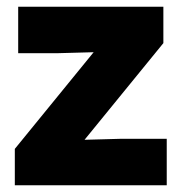

<svg xmlns="http://www.w3.org/2000/svg" viewBox="-20 -550 539 570"><path d="M475 0H24V-108L258 -395L148 -392H34V-530H465V-422L231 -135L341 -138H475Z"/></svg>

Font: Tanohe Sans
Style: Bold
Weight: 700
Designer: Village Type and Design LLC & Cristiano Sobral
Foundry: Cooper Hewitt Smithsonian Design Museum
Version: Version 1.00;September 29, 2021;FontCreator 13.0.0.2655 64-b